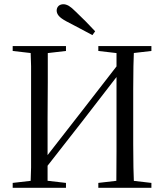

<svg xmlns="http://www.w3.org/2000/svg" viewBox="-20 -888 777 908"><path d="M124 0H205V-329Q205 -414 206 -500Q206 -586 206 -670H124Q126 -627 127 -575Q127 -522 127 -467V-360V-314V-206Q127 -149 127 -96Q126 -43 124 0ZM530 0H614Q612 -44 611 -97Q610 -149 610 -206V-314V-360V-467Q610 -522 611 -575Q612 -627 614 -670H531V-351V-173Q531 -86 530 0ZM40 0H292V-23L180 -36H153L40 -23ZM40 -647 153 -634H180L292 -647V-670H40ZM445 0H696V-23L584 -36H557L445 -23ZM445 -647 557 -634H584L696 -647V-670H445ZM161 -48 369 -314 576 -582H585L576 -632L369 -365L161 -98H152ZM430 -740Q408 -763 386 -786Q363 -809 339 -832Q319 -852 306 -860Q292 -868 280 -868Q266 -868 257 -860Q248 -851 248 -838Q248 -825 258 -813Q268 -801 294 -787Q324 -771 355 -755Q385 -739 417 -722Z"/></svg>

Font: Source Serif 4 48pt
Style: Regular
Weight: 400
Designer: Frank Grie√ühammer
Foundry: Adobe Systems Incorporated
Version: Version 4.004;hotconv 1.0.116;makeotfexe 2.5.65601